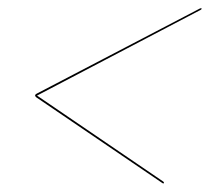

<svg xmlns="http://www.w3.org/2000/svg" viewBox="-20 -570 502 459"><path d="M372 -133Q372 -131.5 370.5 -131.5Q369 -131.5 366.5 -133.5L66.5 -337.5Q63.5 -340 64 -342.5Q64.5 -344.5 67.5 -346L457.5 -549.5Q459.5 -550.5 460.5 -550.5Q462 -550.5 462 -549Q462 -547.5 459 -546L68.5 -341.5L369.5 -136.5Q372 -135 372 -133Z"/></svg>

Font: Fraunces 144pt S000 Thin
Style: Italic
Weight: 100
Italic angle: -16°
Version: Version 1.000; ttfautohint (v1.8.3)